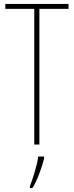

<svg xmlns="http://www.w3.org/2000/svg" viewBox="-20 -734 376 975"><path d="M180 0V-689H328V-714H7V-689H154V0ZM204 71V61H174C170 101 146 175 132 211V221H145C172 176 192 117 204 71Z"/></svg>

Font: Noto Sans Khmer UI ExtraCondensed Thin
Style: Regular
Weight: 100
Width: 2
Designer: Danh Hong and the Monotype Design Team
Foundry: Monotype Imaging Inc.
Version: Version 2.002